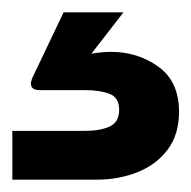

<svg xmlns="http://www.w3.org/2000/svg" viewBox="-20 -27 310 311"><path d="M0 264V185H117Q142 185 157.5 178Q173 171 173 151Q173 131 157.5 125Q142 119 117 119H44Q30 119 30 108Q30 106 32 100L83 -7H180L128 60Q145 57 160 57Q203 57 236.5 81Q270 105 270 154Q270 191 251.5 215.5Q233 240 202.5 252Q172 264 137 264Z"/></svg>

Font: Host Grotesk Black
Style: Regular
Weight: 900
Designer: Doğukan Karapınar based on Poppins by Indian Type Foundry, Jonny Pinhorn
Foundry: Element Type
Version: Version 1.000; ttfautohint (v1.8.4.7-5d5b);gftools[0.9.33]